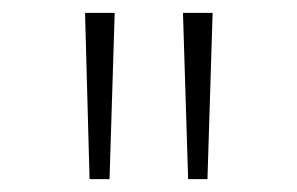

<svg xmlns="http://www.w3.org/2000/svg" viewBox="-20 -749 461 298"><path d="M119 -471H150L158 -729H112ZM272 -471H302L310 -729H264Z"/></svg>

Font: Noto Sans Gurmukhi UI ExtraLight
Style: Regular
Weight: 200
Designer: Jelle Bosma - Monotype Design Team
Foundry: Monotype Imaging Inc.
Version: Version 2.004